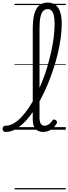

<svg xmlns="http://www.w3.org/2000/svg" viewBox="-112 -998 526 1477"><path d="M-68 17Q-81 17 -86.5 9.5Q-92 2 -92 -7Q-92 -16 -86.5 -23.5Q-81 -31 -68 -31Q-38 -31 -8 -48Q22 -65 51.5 -96Q81 -127 109 -168.5Q137 -210 162.5 -260Q188 -310 210.5 -365.5Q233 -421 250.5 -479.5Q268 -538 281 -596Q294 -654 301 -709.5Q308 -765 308 -815Q308 -826 316.5 -831.5Q325 -837 335.5 -837Q346 -837 354.5 -831.5Q363 -826 363 -815Q363 -764 355 -706Q347 -648 332.5 -586.5Q318 -525 297.5 -463.5Q277 -402 252 -342.5Q227 -283 198 -229.5Q169 -176 137 -131Q105 -86 71 -53Q37 -20 2 -1.5Q-33 17 -68 17ZM221 17Q201 17 185.5 11Q170 5 160 -7.5Q150 -20 145 -38Q140 -56 140 -81V-782Q140 -881 168 -929.5Q196 -978 255 -978Q293 -978 316.5 -959Q340 -940 351.5 -903.5Q363 -867 363 -815Q363 -802 354.5 -796Q346 -790 335.5 -790Q325 -790 316.5 -796Q308 -802 308 -815Q308 -852 302.5 -877Q297 -902 285.5 -915Q274 -928 254 -928Q234 -928 220 -913.5Q206 -899 199 -867Q192 -835 192 -781V-93Q192 -73 196 -59.5Q200 -46 208.5 -38.5Q217 -31 231 -31Q241 -31 251.5 -35Q262 -39 272 -48.5Q282 -58 292 -72Q297 -79 304 -79Q311 -79 318 -73Q325 -67 326.5 -60.5Q328 -54 324 -48Q313 -28 296.5 -13Q280 2 260.5 9.5Q241 17 221 17ZM0 449H394V459H0ZM0 -20H394V0H0ZM0 -505H394V-500H0ZM0 -969H394V-959H0Z"/></svg>

Font: Playwrite IT Trad Guides
Style: Regular
Weight: 400
Designer: Veronika Burian, José Scaglione
Foundry: TypeTogether
Version: Version 1.003